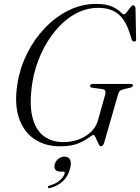

<svg xmlns="http://www.w3.org/2000/svg" viewBox="-20 -734 714 979"><path d="M469.5 -714Q522 -714 550.8 -700.8Q579.5 -687.5 592.8 -674.2Q606 -661 612 -661Q618 -661 626.8 -672.5Q635.5 -684 644 -695.5Q652.5 -707 657.5 -707Q669.5 -707 671 -691.5L674 -534Q675 -522.5 664 -522Q655.5 -522 651.5 -532.5L639 -571.5Q617 -637.5 578.5 -665.8Q540 -694 481.5 -694Q419 -694 363.8 -663.2Q308.5 -632.5 263.8 -579.2Q219 -526 188.2 -457.2Q157.5 -388.5 145 -313Q128.5 -207 144.5 -140Q160.5 -73 201.8 -41.2Q243 -9.5 302 -9.5Q367 -9.5 416.2 -40.2Q465.5 -71 479.5 -120.5L515.5 -248.5Q524.5 -277.5 500 -280L451.5 -286.5Q439 -288 439.5 -296.5Q439.5 -306 454 -306H646Q658 -306 657.5 -297.5Q656.5 -289.5 642 -286.5L608 -278.5Q588.5 -274.5 583 -256L510.5 -4.5Q505.5 11.5 493 11.5Q487.5 11.5 481 -2.8Q474.5 -17 468.2 -31.5Q462 -46 457 -46Q450.5 -46 431.8 -31.5Q413 -17 378 -2.5Q343 12 286.5 12Q209.5 12 154.8 -25.2Q100 -62.5 76.2 -133.8Q52.5 -205 69 -308Q81.5 -387.5 117.8 -460.5Q154 -533.5 208.2 -590.5Q262.5 -647.5 329.2 -680.8Q396 -714 469.5 -714ZM289 141Q269 141 262 130.5Q255 120 259 104.5Q263.5 86.5 277.8 75.5Q292 64.5 309 64.5Q328.5 64.5 337 79.8Q345.5 95 337 126Q327.5 165 300.2 190.2Q273 215.5 235 224.5Q224.5 227.5 224 221Q224 214 233 212Q264 204 284.5 186Q305 168 309.5 151Q312 141 302.5 141Z"/></svg>

Font: Fraunces 72pt Light
Style: Italic
Weight: 300
Italic angle: -16°
Version: Version 1.000;[b76b70a41]